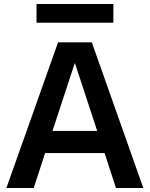

<svg xmlns="http://www.w3.org/2000/svg" viewBox="-20 -942 750 962"><path d="M271 -730H440L698 0H561L504 -175H206L149 0H12ZM467 -286 356 -624H354L243 -286ZM163 -922H548V-828H163Z"/></svg>

Font: Enso SemiBold
Style: Regular
Weight: 600
Designer: Coji Morishita
Foundry: UNDERFOREST DESIGN
Version: Version 1.000